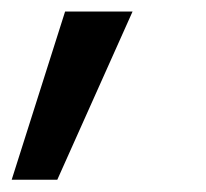

<svg xmlns="http://www.w3.org/2000/svg" viewBox="-55 -124 349 325"><path d="M-35.2 180.2 55.2 -104.5H169.4L42 180.2Z"/></svg>

Font: Inter Tight Medium
Style: Italic
Weight: 500
Italic angle: -9.39999°
Designer: Rasmus Andersson
Foundry: rsms
Version: Version 3.004